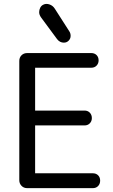

<svg xmlns="http://www.w3.org/2000/svg" viewBox="-20 -975 587 995"><path d="M121 0Q103 0 91.5 -12Q80 -24 80 -41V-659Q80 -677 91.5 -688.5Q103 -700 121 -700H162V0ZM138 -624V-700H453Q470 -700 480.5 -689.5Q491 -679 491 -662Q491 -646 480.5 -635Q470 -624 453 -624ZM126 -325V-402H418Q435 -402 445.5 -391Q456 -380 456 -363Q456 -347 445.5 -336Q435 -325 418 -325ZM145 0V-77H461Q478 -77 488.5 -66.5Q499 -56 499 -39Q499 -22 488.5 -11Q478 0 461 0ZM311 -754Q290 -754 276 -772L194 -883Q188 -891 185.5 -898Q183 -905 183 -912Q183 -924 188.5 -935Q194 -946 205 -951Q219 -958 236.5 -952Q254 -946 264 -930L339 -813Q346 -803 346 -789Q346 -775 336 -764.5Q326 -754 311 -754Z"/></svg>

Font: National Park
Style: Regular
Weight: 400
Designer: Andrea Herstowski, Ben Hoepner
Version: Version 1.009